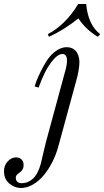

<svg xmlns="http://www.w3.org/2000/svg" viewBox="-117 -692 521 960"><path d="M-97 163Q-97 135 -78.5 115Q-60 95 -37 95Q-19 95 -9 105.5Q1 116 1 133Q1 159 -22 173Q-38 183 -38 196Q-38 224 -7 224Q22 224 47 202Q72 180 87 127Q90 115 99 75.5Q108 36 112 21L204 -318Q204 -318 209 -336Q214 -354 216 -367Q218 -380 218 -392Q218 -404 212.5 -413Q207 -422 196 -422Q174 -422 150 -394Q126 -366 108 -330Q90 -294 76 -254L56 -260Q64 -286 75 -310Q86 -334 101 -362Q116 -390 133 -410Q150 -430 172 -443Q194 -456 216 -456Q235 -456 248.5 -448Q262 -440 268.5 -428Q275 -416 277.5 -404.5Q280 -393 280 -382Q280 -353 269 -306L173 46Q162 84 144 119.5Q126 155 102 184Q78 213 48 230.5Q18 248 -13 248Q-43 248 -70 226Q-97 204 -97 163ZM122 -521Q211 -568 274 -672H314Q323 -568 384 -521L372 -508Q312 -544 275 -600Q204 -543 128 -508Z"/></svg>

Font: Old Standard TT
Style: Italic
Weight: 400
Italic angle: -15.2°
Designer: Alexey Kryukov <alexios@thessalonica.org.ru>
Version: Version 2.2